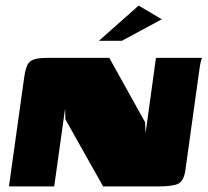

<svg xmlns="http://www.w3.org/2000/svg" viewBox="-20 -667 746 687"><path d="M12 0 67 -393Q71 -420 78 -434.5Q85 -449 102 -454.5Q119 -460 152 -460H371L499 -230L501 -191L538 -460H703Q701 -458 698 -444.5Q695 -431 693 -414.5Q691 -398 689 -386L643 -56Q637 -18 616.5 -9Q596 0 547 0H349L214 -240L213 -279L174 0ZM334 -521 476 -647 559 -598 416 -521Z"/></svg>

Font: Genos Black
Style: Italic
Weight: 900
Italic angle: -8°
Version: Version 1.010